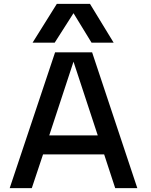

<svg xmlns="http://www.w3.org/2000/svg" viewBox="-20 -970 778 990"><path d="M566 -750H452L359 -902L262 -750H148L273 -950H444ZM688 0H574L517 -174H202L144 0H30L264 -700H455ZM484 -272 359 -652 234 -272Z"/></svg>

Font: Edgecutting Lite Medium
Style: Medium
Weight: 500
Designer: RandomMaerks (Nguyen Gia Bao)
Version: Version 1.0